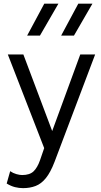

<svg xmlns="http://www.w3.org/2000/svg" viewBox="-20 -774 538 1019"><path d="M102.5 224.5Q81 224.5 59.8 219.2Q38.5 214 15.5 200L34 134.5Q49 145 66.8 150Q84.5 155 97.5 155Q137.5 155 158 135.5Q178.5 116 192.5 76L214.5 12L21.5 -485H104L257 -78.5L406 -485H485L269.5 85Q248 141 223.5 171.2Q199 201.5 169 213Q139 224.5 102.5 224.5ZM304.5 -585 395.5 -754.5H470.5L372.5 -585ZM124 -585 215 -754.5H290L192 -585Z"/></svg>

Font: Geologica Roman ExtraLight
Style: Regular
Weight: 250
Designer: Sindre Bremnes, Frode Helland
Foundry: Monokrom Skriftforlag AS
Version: Version 1.010;gftools[0.9.28]